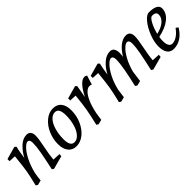

<svg xmlns="http://www.w3.org/2000/svg" viewBox="173 -1389 2280 2280"><g transform="rotate(-45 1313.5 -249.0)"><path d="M123 -397 126 -424 40 -428V-463L201 -508L220 -489Q212 -462 204.5 -419Q197 -376 191 -331Q227 -400 283.5 -454Q340 -508 404 -508Q440 -508 457 -485Q474 -462 474 -426Q474 -395 468.5 -358Q463 -321 451 -260Q438 -197 431.5 -156Q425 -115 422 -73L519 -68L516 -35L350 10L327 -5L334 -38Q360 -158 375 -242.5Q390 -327 390 -387Q390 -442 355 -442Q332 -442 294 -404Q256 -366 217.5 -291.5Q179 -217 154 -115Q145 -66 139 -5L80 10L56 -5Q88 -135 99.5 -205Q111 -275 123 -397Z M589 -163Q589 -252 624.5 -332Q660 -412 719.5 -460Q779 -508 846 -508Q914 -508 950.5 -463Q987 -418 987 -337Q987 -247 951.5 -166.5Q916 -86 856.5 -38Q797 10 730 10Q663 10 626 -36.5Q589 -83 589 -163ZM900 -341Q900 -459 832 -459Q788 -459 752.5 -419Q717 -379 697 -310Q677 -241 677 -158Q677 -41 745 -41Q788 -41 823.5 -80.5Q859 -120 879.5 -188.5Q900 -257 900 -341Z M1145 -424 1059 -428V-463L1220 -508L1239 -489L1231 -446Q1214 -353 1211 -333Q1300 -508 1375 -508Q1386 -508 1395 -504Q1404 -500 1410 -496L1375 -382Q1356 -388 1338 -388Q1311 -388 1280 -358.5Q1249 -329 1220 -264Q1191 -199 1171 -100L1166 -67Q1163 -38 1157 -5L1098 10L1074 -5Q1104 -130 1118.5 -212.5Q1133 -295 1145 -424Z M1524 -424 1438 -428V-463L1599 -508L1618 -489Q1611 -463 1603.5 -421Q1596 -379 1589 -332Q1626 -404 1683 -456Q1740 -508 1804 -508Q1840 -508 1857 -482Q1874 -456 1874 -411Q1874 -383 1868 -351Q1966 -508 2072 -508Q2108 -508 2125 -485Q2142 -462 2142 -426Q2142 -395 2136.5 -359.5Q2131 -324 2119 -262Q2107 -201 2100 -158.5Q2093 -116 2090 -73L2187 -68L2184 -35L2018 10L1993 -5Q2024 -140 2041.5 -232Q2059 -324 2059 -387Q2059 -442 2022 -442Q2001 -442 1965 -408.5Q1929 -375 1891.5 -307.5Q1854 -240 1828 -145Q1822 -111 1809 -5L1749 10L1725 -5Q1754 -129 1772 -226.5Q1790 -324 1790 -387Q1790 -442 1754 -442Q1730 -442 1691 -402Q1652 -362 1613.5 -288Q1575 -214 1552 -116Q1543 -61 1537 -5L1478 10L1454 -5Q1487 -135 1499 -213Q1511 -291 1524 -424Z M2253 -141Q2253 -215 2287 -302Q2321 -389 2370 -448.5Q2419 -508 2460 -508Q2530 -508 2567.5 -488Q2605 -468 2605 -430Q2605 -354 2535 -297Q2465 -240 2341 -214Q2335 -181 2335 -150Q2335 -100 2350.5 -73.5Q2366 -47 2396 -47Q2433 -47 2474.5 -74Q2516 -101 2553 -153L2583 -133Q2542 -63 2485.5 -26.5Q2429 10 2365 10Q2310 10 2281.5 -28.5Q2253 -67 2253 -141ZM2524 -404Q2524 -430 2508 -441.5Q2492 -453 2458 -453Q2432 -453 2400 -393.5Q2368 -334 2349 -257Q2429 -274 2476.5 -314Q2524 -354 2524 -404Z"/></g></svg>

Font: Andada Pro
Style: Italic
Weight: 400
Italic angle: -7°
Designer: Carolina Giovagnoli
Foundry: Huerta Tipografica
Version: Version 3.005; ttfautohint (v1.8.4)